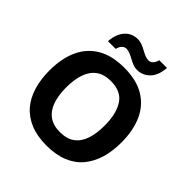

<svg xmlns="http://www.w3.org/2000/svg" viewBox="-242 -1098 1281 1281"><g transform="rotate(45 398.0 -457.5)"><path d="M738 -358Q738 -275 717.5 -207.5Q697 -140 655.5 -91Q614 -42 549.5 -16Q485 10 398 10Q311 10 246.5 -16.5Q182 -43 140.5 -91.5Q99 -140 78.5 -208Q58 -276 58 -359Q58 -470 94.5 -552Q131 -634 206.5 -679.5Q282 -725 399 -725Q515 -725 590 -679.5Q665 -634 701.5 -551.5Q738 -469 738 -358ZM217 -358Q217 -283 236 -229Q255 -175 295 -146Q335 -117 398 -117Q463 -117 502.5 -146Q542 -175 560.5 -229Q579 -283 579 -358Q579 -471 537 -535Q495 -599 399 -599Q335 -599 295 -570Q255 -541 236 -487Q217 -433 217 -358ZM196 -773Q199 -812 210.5 -840.5Q222 -869 240 -887.5Q258 -906 280.5 -915Q303 -924 329 -924Q349 -924 368.5 -916.5Q388 -909 406.5 -898.5Q425 -888 443 -880.5Q461 -873 479 -873Q494 -873 508 -886Q522 -899 528 -925H601Q595 -848 557 -811Q519 -774 468 -774Q448 -774 429 -781.5Q410 -789 391 -799.5Q372 -810 354 -817.5Q336 -825 318 -825Q303 -825 289 -812Q275 -799 269 -773Z"/></g></svg>

Font: Noto Sans Sinhala
Style: Regular
Weight: 400
Designer: Jelle Bosma - Monotype Design Team
Foundry: Monotype Imaging Inc.
Version: Version 2.006